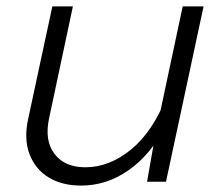

<svg xmlns="http://www.w3.org/2000/svg" viewBox="-20 -566 690 598"><path d="M207 -546 133 -198Q118 -129 149.5 -87Q181 -45 246 -45Q321 -45 389 -101Q457 -157 500 -268L493 -169Q448 -83 380 -35.5Q312 12 233 12Q172 12 130.5 -14Q89 -40 71.5 -87Q54 -134 68 -197L143 -546ZM614 -546 497 0H438L463 -142L549 -546Z"/></svg>

Font: Azeret Mono Thin ExtraLight
Style: Italic
Weight: 250
Italic angle: -12°
Version: Version 1.002